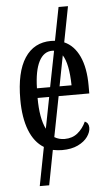

<svg xmlns="http://www.w3.org/2000/svg" viewBox="-60 -753 551 973"><g transform="rotate(-5 215.5 -266.0)"><path d="M237 -264 197 -59Q220 -45 249 -45Q288 -45 315 -67Q342 -89 358 -124Q378 -115 378 -91Q378 -69 361.5 -45.5Q345 -22 312 -6Q279 10 231 10Q209 10 184 5L150 182H102L140 -14Q92 -43 67 -107Q42 -171 42 -264Q42 -403 89 -474.5Q136 -546 223 -546Q237 -546 243 -545L276 -714H324L289 -533Q339 -511 366 -452.5Q393 -394 393 -304V-264ZM131 -313H198L234 -495Q231 -496 225 -496Q181 -496 157 -449Q133 -402 131 -313ZM276 -468 246 -313H307Q305 -423 276 -468ZM189 -264H130Q130 -161 158 -105Z"/></g></svg>

Font: Noto Serif Cond
Style: Regular
Weight: 400
Width: 3
Designer: Monotype Design Team
Foundry: Monotype Imaging Inc.
Version: Version 1.001